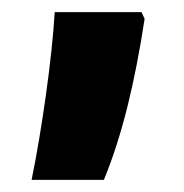

<svg xmlns="http://www.w3.org/2000/svg" viewBox="-20 -159 303 316"><path d="M218 -128 213 -139H70C66 -65 48 60 32 137H151C181 64 202 -23 218 -128Z"/></svg>

Font: Noto Sans Armenian ExtraCondensed ExtraBold
Style: Regular
Weight: 800
Width: 2
Designer: Monotype Design Team
Foundry: Monotype Imaging Inc.
Version: Version 2.008